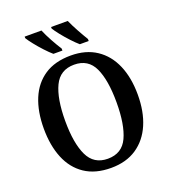

<svg xmlns="http://www.w3.org/2000/svg" viewBox="-165 -1051 1048 1181"><g transform="rotate(-20 359.0 -460.5)"><path d="M359 10Q256 10 187.5 -36Q119 -82 85 -165Q51 -248 51 -359Q51 -470 85 -552Q119 -634 187.5 -679.5Q256 -725 360 -725Q458 -725 526.5 -679.5Q595 -634 630.5 -551.5Q666 -469 666 -358Q666 -247 630.5 -164.5Q595 -82 526.5 -36Q458 10 359 10ZM359 -50Q452 -50 489.5 -131Q527 -212 527 -358Q527 -504 489.5 -584.5Q452 -665 360 -665Q268 -665 229.5 -584.5Q191 -504 191 -358Q191 -212 229.5 -131Q268 -50 359 -50ZM437 -771Q416 -789 389.5 -817.5Q363 -846 340 -875Q317 -904 307 -921V-931H416Q431 -897 453.5 -856Q476 -815 495 -784V-771ZM264 -771Q243 -789 216.5 -817.5Q190 -846 167 -875Q144 -904 134 -921V-931H244Q258 -897 280.5 -856Q303 -815 323 -784V-771Z"/></g></svg>

Font: Noto Serif SemiCondensed SemiBold
Style: Regular
Weight: 600
Width: 4
Designer: Monotype Design Team
Foundry: Monotype Imaging Inc.
Version: Version 2.013; ttfautohint (v1.8.4.7-5d5b)